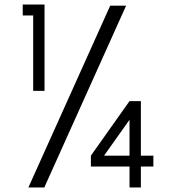

<svg xmlns="http://www.w3.org/2000/svg" viewBox="-20 -825 775 845"><path d="M176 -425H126V-757H80V-805H176ZM535 -800 175 0H105L465 -800ZM655 -92H600V0H550V-92H380V-140L550 -380H600V-140H655ZM550 -140V-298L438 -140Z"/></svg>

Font: Gauge
Style: Regular
Weight: 400
Designer: Daniel Pimley
Foundry: Daniel Pimley
Version: Version 2.0